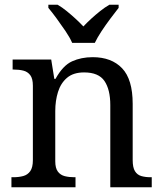

<svg xmlns="http://www.w3.org/2000/svg" viewBox="-20 -786 685 806"><path d="M28 0V-42H36Q59 -42 77.5 -47Q96 -52 107 -67.5Q118 -83 118 -114V-426Q118 -456 107 -470.5Q96 -485 78 -489.5Q60 -494 38 -494H33V-536H195L208 -455H213Q244 -511 282.5 -528.5Q321 -546 369 -546Q448 -546 492.5 -499.5Q537 -453 537 -350V-114Q537 -83 546.5 -67.5Q556 -52 573 -47Q590 -42 612 -42H617V0H443V-345Q443 -410 418.5 -446Q394 -482 333 -482Q288 -482 261.5 -459.5Q235 -437 223.5 -400Q212 -363 212 -320V-109Q212 -80 223 -65.5Q234 -51 252 -46.5Q270 -42 292 -42H297V0ZM283 -606Q273 -629 255 -655.5Q237 -682 218 -708Q199 -734 183 -753V-766H222Q241 -755 260 -739.5Q279 -724 297 -707.5Q315 -691 330 -675Q345 -691 363 -707.5Q381 -724 400.5 -739.5Q420 -755 439 -766H478V-753Q463 -734 443.5 -708Q424 -682 406.5 -655.5Q389 -629 378 -606Z"/></svg>

Font: Noto Serif Ethiopic
Style: Regular
Weight: 400
Designer: Monotype Design Team
Foundry: Monotype Imaging Inc.
Version: Version 2.102